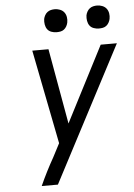

<svg xmlns="http://www.w3.org/2000/svg" viewBox="-62 -994 724 1040"><g transform="rotate(-5 300.0 -474.0)"><path d="M210 0H122Q139 -38 158 -75.5Q177 -113 198 -150L236 -223L135 -735H223L296 -325L507 -735H595ZM505 -823Q491 -823 477 -828Q463 -833 455 -844Q447 -855 444.5 -870Q442 -885 444 -900Q446 -910 451.5 -920Q457 -930 465.5 -936.5Q474 -943 484.5 -945.5Q495 -948 506 -948Q520 -948 534 -942.5Q548 -937 556.5 -926Q565 -915 567.5 -900Q570 -885 567 -870Q565 -860 559.5 -850Q554 -840 545.5 -833.5Q537 -827 526.5 -825Q516 -823 505 -823ZM275 -823Q261 -823 247 -828Q233 -833 225 -844Q217 -855 214.5 -870Q212 -885 214 -900Q216 -910 221.5 -920Q227 -930 235.5 -936.5Q244 -943 254.5 -945.5Q265 -948 276 -948Q290 -948 304 -942.5Q318 -937 326.5 -926Q335 -915 337.5 -900Q340 -885 337 -870Q335 -860 329.5 -850Q324 -840 315.5 -833.5Q307 -827 296.5 -825Q286 -823 275 -823Z"/></g></svg>

Font: Iosevka Aile Oblique
Style: Regular
Weight: 400
Italic angle: -9°
Designer: Belleve Invis
Foundry: Belleve Invis
Version: Version 31.1.0; ttfautohint (v1.8.4)